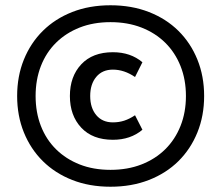

<svg xmlns="http://www.w3.org/2000/svg" viewBox="-20 -698 839 728"><path d="M399 10Q319 10 254 -15.5Q189 -41 142.5 -87Q96 -133 70.5 -196Q45 -259 45 -334Q45 -409 70.5 -472Q96 -535 142.5 -581Q189 -627 254 -652.5Q319 -678 399 -678Q479 -678 544.5 -652.5Q610 -627 656.5 -581Q703 -535 728.5 -472Q754 -409 754 -334Q754 -259 728.5 -196Q703 -133 656.5 -87Q610 -41 544.5 -15.5Q479 10 399 10ZM399 -54Q464 -54 516.5 -74.5Q569 -95 606.5 -132Q644 -169 664.5 -220.5Q685 -272 685 -334Q685 -396 664.5 -447.5Q644 -499 606.5 -536Q569 -573 516.5 -593.5Q464 -614 399 -614Q334 -614 282 -593.5Q230 -573 192.5 -536Q155 -499 135 -447.5Q115 -396 115 -334Q115 -272 135 -220.5Q155 -169 192.5 -132Q230 -95 282 -74.5Q334 -54 399 -54ZM408 -168Q331 -168 288 -214Q245 -260 245 -334Q245 -408 288 -454Q331 -500 408 -500Q475 -500 520 -462L492 -406Q451 -434 408 -434Q368 -434 345 -406.5Q322 -379 322 -334Q322 -289 345 -261.5Q368 -234 408 -234Q431 -234 451 -240.5Q471 -247 492 -261L520 -206Q475 -168 408 -168Z"/></svg>

Font: Gantari SemiBold
Style: Regular
Weight: 600
Designer: Anugrah Pasau
Foundry: Lafontype
Version: Version 1.000; ttfautohint (v1.8.4)